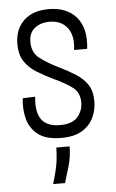

<svg xmlns="http://www.w3.org/2000/svg" viewBox="-53 -577 494 819"><g transform="rotate(-5 193.5 -167.5)"><path d="M193 12Q128 12 93.5 -15Q59 -42 48.5 -84.5Q38 -127 44 -171L97 -173Q90 -106 114 -74.5Q138 -43 192 -43Q246 -43 268.5 -70Q291 -97 291 -131Q291 -173 263 -195Q235 -217 181 -242Q143 -260 111 -280Q79 -300 60 -329Q41 -358 41 -403Q41 -465 79 -502.5Q117 -540 187 -540Q264 -540 305 -492.5Q346 -445 336 -357H280Q288 -418 262 -452Q236 -486 186 -486Q147 -486 122 -466Q97 -446 97 -407Q97 -361 129.5 -336.5Q162 -312 209 -289Q248 -270 279.5 -250Q311 -230 329 -202.5Q347 -175 347 -131Q347 -95 331.5 -62Q316 -29 282.5 -8.5Q249 12 193 12ZM141 205Q160 142 164 109Q168 76 168 51H225Q225 94 212.5 137Q200 180 192 205Z"/></g></svg>

Font: Bricolage Grotesque 10pt Condensed ExtraLight
Style: Regular
Weight: 200
Width: 3
Designer: Mathieu Triay
Foundry: Atelier Triay
Version: Version 1.000; ttfautohint (v1.8.4.7-5d5b);gftools[0.9.32]